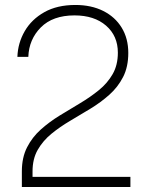

<svg xmlns="http://www.w3.org/2000/svg" viewBox="-20 -753 598 773"><path d="M68 0V-41V-63Q68 -119 89 -160Q110 -201 144.5 -231.8Q179 -262.5 220.2 -287.8Q261.5 -313 302.5 -337.5Q343.5 -362 378 -390Q412.5 -418 433.5 -454.5Q454.5 -491 454.5 -541Q454.5 -608.5 407 -649.8Q359.5 -691 280 -691Q192.5 -691 144.5 -642.8Q96.5 -594.5 94 -524H50Q52 -580 79.5 -627.5Q107 -675 158.5 -704Q210 -733 283.5 -733Q347.5 -733 395.5 -709Q443.5 -685 470 -641.5Q496.5 -598 496.5 -540Q496.5 -483.5 475.5 -442.8Q454.5 -402 420.2 -371.5Q386 -341 345 -316Q304 -291 262.8 -266.8Q221.5 -242.5 187.2 -214.5Q153 -186.5 132 -150Q111 -113.5 111 -63V-41H505V0Z"/></svg>

Font: Public Sans Thin Thin
Style: Regular
Weight: 250
Version: Version 2.001